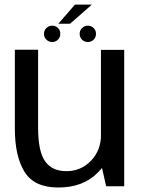

<svg xmlns="http://www.w3.org/2000/svg" viewBox="-20 -809 624 834"><path d="M441 0H519.5V-592.5H418.5V-100ZM145.5 -593H44.5V-251Q44.5 -130 86.8 -62.2Q129 5.5 233 5.5Q341 5.5 404.8 -59.2Q468.5 -124 468.5 -196.5L419 -226Q419 -156 375.2 -110.8Q331.5 -65.5 268.5 -65.5Q206 -65.5 175.8 -108.5Q145.5 -151.5 145.5 -255ZM207 -626.5Q221.5 -626.5 231.8 -636.8Q242 -647 242 -662Q242 -677 231.8 -687.2Q221.5 -697.5 207 -697.5Q192 -697.5 181.5 -687.2Q171 -677 171 -662Q171 -647 181.5 -636.8Q192 -626.5 207 -626.5ZM361.5 -626.5Q376.5 -626.5 386.8 -636.8Q397 -647 397 -662Q397 -677 386.8 -687.2Q376.5 -697.5 361.5 -697.5Q347 -697.5 336.5 -687.2Q326 -677 326 -662Q326 -647 336.2 -636.8Q346.5 -626.5 361.5 -626.5ZM233.5 -706H284.5L379 -789H305.5Z"/></svg>

Font: Anybody Thin
Style: Regular
Weight: 400
Version: Version 1.113;gftools[0.9.25]